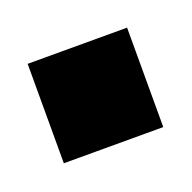

<svg xmlns="http://www.w3.org/2000/svg" viewBox="-39 -467 176 176"><g transform="rotate(-20 48.5 -379.5)"><path d="M0 -331V-428H97V-331Z"/></g></svg>

Font: Instrument Sans SemiCondensed
Style: Regular
Weight: 400
Width: 4
Designer: Rodrigo Fuenzalida
Foundry: fragTYPE
Version: Version 1.000;gftools[0.9.28]